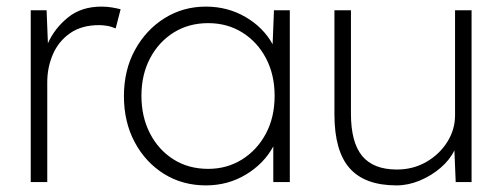

<svg xmlns="http://www.w3.org/2000/svg" viewBox="-20 -551 1520 581"><path d="M73 0V-520H121L125 -420Q145 -465 185.5 -498Q226 -531 287 -531Q304 -531 318.5 -528.5Q333 -526 345 -523L330 -465Q316 -471 303 -473Q290 -475 280 -475Q227 -475 192 -450.5Q157 -426 140 -386.5Q123 -347 123 -302V0Z M603 10Q532 10 476 -25Q420 -60 387.5 -121Q355 -182 355 -260Q355 -339 388.5 -400Q422 -461 478 -496Q534 -531 603 -531Q669 -531 723 -499.5Q777 -468 805 -417L809 -520H857V0H807V-108Q779 -56 724.5 -23Q670 10 603 10ZM610 -40Q667 -40 712.5 -68.5Q758 -97 784.5 -146.5Q811 -196 811 -261Q811 -325 785 -374.5Q759 -424 713.5 -452.5Q668 -481 610 -481Q551 -481 505.5 -452.5Q460 -424 434 -374.5Q408 -325 408 -261Q408 -198 433.5 -148Q459 -98 504.5 -69Q550 -40 610 -40Z M1180 10Q1084 10 1038 -42Q992 -94 992 -205V-520H1042V-207Q1042 -120 1076 -79Q1110 -38 1181 -38Q1230 -38 1270 -61Q1310 -84 1333.5 -121.5Q1357 -159 1357 -202V-520H1407V0H1359L1355 -96Q1341 -67 1313 -43Q1285 -19 1250 -4.5Q1215 10 1180 10Z"/></svg>

Font: Lexend Deca ExtraLight
Style: Regular
Weight: 200
Designer: Bonnie Shaver-Troup, Thomas Jockin
Foundry: Lexend
Version: Version 1.008; ttfautohint (v1.8.4.7-5d5b)